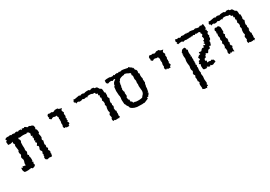

<svg xmlns="http://www.w3.org/2000/svg" viewBox="14 -1216 3081 2187"><g transform="rotate(-30 1555.0 -122.5)"><path d="M55.7 0.5Q25.9 0.5 25.9 -13.2Q18.6 -23.4 18.6 -39.6Q18.6 -55.2 22 -64.5L37.6 -53.2L39.6 -69.8L80.6 -62L78.6 -78.1Q78.6 -89.8 84 -102.5Q89.4 -115.2 89.4 -127.9Q89.4 -137.2 85 -145.8Q80.6 -154.3 80.6 -162.6L80.1 -171.4L88.4 -183.1L92.3 -195.8Q92.3 -205.6 85 -216.8V-237.8L94.2 -252L85 -317.4Q91.8 -319.8 91.8 -326.7Q91.8 -335.9 79.1 -354L87.9 -369.1L52.2 -361.3L22.5 -363.3L19 -404.8L36.1 -417L24.9 -427.2Q30.8 -447.3 59.6 -447.3L77.1 -445.8L95.2 -450.2L111.8 -441.4Q116.7 -446.8 127 -446.8Q136.2 -446.8 150.4 -441.4L167 -447.8H181.6L197.8 -437.5L200.7 -444.8L231.4 -446.3L241.7 -431.6L248.5 -447.8L274.9 -441.4Q278.3 -448.2 284.2 -448.2Q287.6 -448.2 292 -445.1Q296.4 -441.9 301 -438Q305.7 -434.1 309.8 -430.9Q314 -427.7 317.4 -427.7L331.5 -432.1Q340.3 -432.1 349.6 -423.8Q370.1 -422.9 383.8 -406.7L388.2 -381.3L379.9 -363.3Q397.9 -360.4 397.9 -312L386.7 -300.8Q390.6 -285.2 392.8 -273.4Q395 -261.7 395 -253.4Q395 -235.8 385.7 -235.4L386.2 -214.4L389.6 -215.3Q394 -215.3 394 -207.5Q394 -200.7 385.7 -172.9V-156.2Q392.1 -155.8 392.1 -148.9Q392.1 -143.1 387.7 -132.8V-120.1L399.4 -108.9L388.2 -86.4Q401.4 -73.7 401.4 -61Q401.4 -52.7 395 -44.4L399.4 -25.9L391.6 -18.6L394 -9.8Q394 -1 379.9 -1L357.4 -4.9L331.5 1.5Q324.7 1.5 322.8 -1L310.5 -9.3Q305.7 -18.6 305.7 -30.8Q305.7 -42.5 314.9 -45.9L311 -56.6Q317.4 -64 317.4 -70.3Q317.4 -77.1 312 -83Q321.8 -97.2 321.8 -105.5Q321.8 -114.7 311.5 -121.1L307.1 -141.6Q317.4 -160.2 317.4 -171.9Q317.4 -187 299.3 -189.5L321.8 -225.1H308.6L307.6 -245.1L317.9 -252.9L307.1 -255.4L306.2 -265.1L314 -286.1L304.2 -305.2Q313 -305.7 313 -311.5Q313 -312.5 312.5 -313.5L314.5 -319.3L307.6 -318.4Q299.8 -318.4 299.8 -326.2Q299.8 -333 307.1 -347.2Q298.3 -376.5 279.8 -376.5H277.8L270.5 -377.9L269 -369.6Q250.5 -375.5 224.1 -375.5Q213.9 -375.5 203.1 -374Q192.4 -372.6 181.2 -370.6L162.6 -377L158.7 -361.8Q170.9 -348.1 170.9 -335Q170.9 -324.2 163.1 -315.9L161.6 -274.4L163.6 -239.3L160.6 -218.8Q160.6 -207 169.4 -189.5Q158.2 -166.5 158.2 -159.2Q158.2 -148.4 167.5 -148.4H169.9L173.8 -147L163.1 -134.8Q172.9 -124.5 172.9 -93.3L171.9 -69.8L159.2 -63.5L175.3 -57.6Q172.9 -43.5 166.5 -37.6L172.9 -21.5Q172.9 0 131.8 6.8L118.7 -4.9L78.1 0.5Z M716.3 -443.4Q717.8 -427.7 762.7 -421.9Q745.6 -407.7 745.6 -396Q745.6 -392.6 747.3 -388.7Q749 -384.8 751.2 -381.1Q753.4 -377.4 755.1 -374Q756.8 -370.6 756.8 -368.2Q756.8 -363.3 752.9 -360.1Q749 -356.9 749 -350.1L752.9 -328.1Q752.9 -317.9 744.6 -306.6L750.5 -289.6Q744.6 -284.2 744.6 -279.8Q744.6 -273.9 752.4 -267.6Q740.2 -264.2 740.2 -256.8Q740.2 -251.5 747.6 -245.1L750 -229L732.9 -217.3L734.9 -203.1H698.7L689.9 -215.8Q686.5 -208 681.2 -208Q675.3 -208 670.4 -214.4Q665.5 -220.7 665.5 -231.9Q665.5 -245.6 672.4 -246.6L669.9 -274.9L677.2 -304.7Q672.9 -307.6 672.9 -311Q672.9 -316.4 679.2 -321.3L670.9 -328.6Q676.8 -340.8 676.8 -348.6Q676.8 -352.1 675.3 -354.5Q673.8 -356.9 672.4 -358.9Q670.9 -360.8 669.4 -362.8Q668 -364.7 668 -367.7L670.4 -375.5H643.6Q633.8 -381.3 624.5 -381.3Q610.8 -381.3 597.2 -369.1Q575.7 -380.4 575.7 -392.1L576.2 -396L583.5 -398.9L576.2 -409.7L577.1 -428.2L590.8 -442.9L615.7 -437Q622.1 -440.4 631.3 -440.4Q638.7 -440.4 642.6 -436.5Q646.5 -432.6 652.8 -432.6Q666 -432.6 680.2 -443.8Z M1188.5 -443.8Q1194.8 -429.2 1207.5 -429.2L1214.4 -430.7Q1225.6 -426.8 1230.2 -420.9Q1234.9 -415 1237.5 -409.2Q1240.2 -403.3 1243.7 -398.2Q1247.1 -393.1 1255.9 -391.1Q1269.5 -388.2 1269.5 -348.6L1269 -335.4L1279.8 -329.1L1280.3 -289.6Q1275.4 -282.7 1275.4 -273.9Q1275.4 -261.2 1287.6 -250.5L1276.9 -220.7L1272.9 -200.7Q1279.3 -192.4 1279.3 -182.6Q1279.3 -172.9 1272.9 -163.1L1281.2 -159.7V-129.9L1272.9 -131.8L1275.9 -94.7L1284.7 -84.5L1281.2 -63Q1283.2 -59.6 1283.2 -50.3Q1283.2 -40 1278.8 -27.3L1286.1 -8.3L1266.1 7.3Q1261.7 -3.4 1258.3 -3.4Q1255.9 -3.4 1254.4 2H1221.2Q1219.7 -4.9 1212.9 -4.9Q1208 -4.9 1198.2 0Q1190.4 -11.2 1190.4 -22.5Q1190.4 -35.6 1201.2 -45.4L1193.8 -83L1210 -106.9Q1203.1 -123 1203.1 -137.7Q1203.1 -163.1 1212.4 -188Q1205.6 -199.7 1205.6 -208.5Q1205.6 -216.3 1212.4 -224.1Q1211.9 -256.8 1201.2 -262.7Q1208.5 -279.3 1210 -302.7H1202.6L1202.1 -311.5Q1202.1 -325.7 1208 -333.5L1193.4 -340.8L1198.7 -356.4Q1198.7 -360.8 1195.1 -362.1Q1191.4 -363.3 1187.3 -364Q1183.1 -364.7 1179.4 -366.5Q1175.8 -368.2 1175.8 -373.5L1177.2 -380.9Q1169.4 -387.7 1161.6 -387.7Q1156.2 -387.7 1151.9 -382.8Q1137.7 -395.5 1109.4 -395.5L1085 -394L1075.7 -381.3L1063.5 -390.1L1035.2 -384.3L1010.7 -393.1Q1004.9 -383.8 985.4 -383.8L967.3 -385.3Q964.8 -392.6 956.1 -392.6Q947.3 -392.6 928.7 -383.8L929.7 -390.1Q929.7 -403.8 913.6 -405.8V-418L930.2 -444.3L936.5 -436L1002 -447.8L1014.2 -439.5L1030.3 -446.3H1053.7L1063.5 -439.5Q1080.6 -448.2 1107.9 -448.2L1129.9 -446.8Q1135.7 -437.5 1143.1 -437.5Q1149.4 -437.5 1156.7 -445.8Z M1609.4 -2.9Q1603.5 -3.9 1599.1 -3.9H1593.3Q1586.4 -2 1578.6 -2L1511.2 -3.9L1479 -11.7Q1431.2 -30.8 1431.2 -50.8Q1431.2 -52.7 1431.6 -54.7Q1413.6 -77.6 1408.2 -92.3Q1409.7 -94.7 1409.7 -96.7Q1409.7 -100.6 1401.9 -102.5L1400.9 -111.3Q1397.9 -140.1 1397.9 -158.7Q1397.9 -177.7 1401.4 -184.1V-209.5Q1396.5 -219.2 1396.5 -240.7Q1396.5 -252.9 1395 -269Q1394 -273.9 1394 -279.8Q1394 -291 1396.5 -303.2L1399.4 -333.5L1409.7 -339.8Q1410.6 -378.9 1452.1 -400.4Q1449.7 -409.2 1441.4 -409.2Q1433.1 -409.2 1418.5 -399.4L1401.9 -409.2L1395.5 -410.2L1391.1 -406.2Q1389.2 -408.2 1385.7 -408.2Q1377.9 -408.2 1363.8 -401.9Q1358.4 -400.4 1356 -400.4Q1353 -400.4 1353 -401.9H1353.5V-402.3Q1353.5 -405.8 1339.4 -416Q1340.3 -426.8 1340.8 -429.2V-432.1Q1340.8 -437 1340.3 -447.3Q1353.5 -452.6 1368.2 -454.1L1407.2 -454.6Q1413.6 -448.2 1424.3 -448.2L1445.8 -447.3L1461.4 -455.1Q1467.3 -445.3 1471.2 -445.3H1471.7Q1475.1 -445.8 1478.5 -450.2Q1480.5 -453.1 1483.4 -453.1Q1485.4 -453.1 1487.3 -452.1Q1488.8 -451.2 1491.2 -451.2Q1495.6 -451.2 1501 -454.6L1511.7 -448.7Q1513.2 -448.2 1514.6 -448.2Q1520 -448.2 1524.4 -453.1L1532.2 -455.6Q1535.6 -448.7 1543.9 -448.7L1564.5 -454.1Q1585 -454.1 1602.8 -449.5Q1620.6 -444.8 1643.1 -441.4L1651.4 -448.2L1664.1 -435.5L1688 -419.9V-409.2Q1691.9 -413.1 1695.8 -413.1Q1700.7 -398.4 1700.7 -391.6V-390.1Q1700.2 -389.2 1700.2 -388.2Q1700.2 -382.8 1706.5 -380.4Q1712.9 -377.4 1715.6 -370.1Q1718.3 -362.8 1719.7 -356.4L1715.8 -338.4Q1715.8 -332 1717.8 -327.1Q1719.7 -322.3 1720.7 -322.3L1724.6 -325.7Q1725.1 -325.7 1725.1 -323.2Q1725.1 -316.9 1721.2 -294.4Q1721.7 -281.2 1722.9 -274.7Q1724.1 -268.1 1725.1 -264.9Q1726.1 -261.7 1727.1 -260.3Q1728 -258.8 1728 -257.8L1723.6 -238.3Q1723.6 -228.5 1730.5 -215.8L1720.7 -214.4L1729.5 -206.5Q1718.8 -185.5 1718.8 -174.8L1719.2 -170.9Q1719.2 -167 1716.3 -161.6Q1713.4 -156.7 1713.4 -144.5Q1713.4 -143.6 1713.9 -142.6V-140.1Q1713.9 -127.9 1710.9 -119.1Q1708 -109.9 1708 -96.2V-93.3L1696.8 -92.3L1705.1 -78.1Q1693.4 -66.9 1690.4 -53.7L1685.5 -55.2Q1682.1 -55.2 1682.1 -51.8L1684.1 -44.9L1661.1 -40.5L1665 -26.4ZM1625.5 -83.5Q1650.9 -104 1650.9 -137.7Q1650.9 -145.5 1649.4 -153.8L1645.5 -200.7L1648.4 -223.6L1645.5 -241.2L1649.4 -267.6Q1649.4 -272.9 1647.9 -278.1Q1646.5 -283.2 1644.5 -289.6Q1643.6 -292.5 1643.6 -296.9Q1643.6 -301.3 1644.5 -307.1Q1646.5 -317.9 1646.5 -327.1L1647 -327.6Q1647 -339.8 1641.1 -344.2Q1637.7 -346.7 1637.7 -351.1Q1637.7 -354.5 1640.1 -359.9Q1641.6 -363.8 1641.6 -367.2Q1641.6 -372.6 1637.2 -376Q1629.9 -381.8 1620.1 -382.8Q1599.6 -397.9 1573.2 -401.9Q1564.9 -393.6 1550.8 -393.6Q1547.9 -393.6 1544.4 -394Q1496.6 -382.8 1494.1 -367.2Q1493.2 -357.9 1484.4 -354.5Q1478 -352.5 1478 -348.6Q1478 -347.2 1479.5 -345.2Q1481.4 -342.3 1481.4 -340.3Q1481.4 -337.4 1479 -335.4Q1474.1 -331.5 1474.1 -314.9V-312Q1474.1 -301.3 1470.5 -295.9Q1466.8 -290.5 1466.8 -281.7L1467.8 -272Q1462.4 -265.1 1462.4 -257.8Q1462.4 -251.5 1465.3 -245.6Q1465.3 -232.9 1474.6 -221.2Q1467.8 -219.2 1467.8 -210.4Q1467.8 -205.6 1469.7 -199.2L1472.2 -167.5L1461.4 -163.6L1464.8 -128.9L1475.6 -121.6Q1475.6 -89.4 1480.5 -89.4Q1481.9 -89.4 1483.9 -92.3Q1495.1 -85.9 1495.1 -74.2V-71.8Q1501 -66.9 1505.4 -66.9Q1507.8 -66.9 1509.8 -67.9Q1512.2 -68.8 1514.2 -68.8Q1517.6 -68.8 1520.5 -66.4Q1525.4 -62 1545.2 -61.5Q1564.9 -61 1571.8 -61Q1588.4 -61 1613.3 -66.9Z M2049.3 -443.4Q2050.8 -427.7 2095.7 -421.9Q2078.6 -407.7 2078.6 -396Q2078.6 -392.6 2080.3 -388.7Q2082 -384.8 2084.2 -381.1Q2086.4 -377.4 2088.1 -374Q2089.8 -370.6 2089.8 -368.2Q2089.8 -363.3 2085.9 -360.1Q2082 -356.9 2082 -350.1L2085.9 -328.1Q2085.9 -317.9 2077.6 -306.6L2083.5 -289.6Q2077.6 -284.2 2077.6 -279.8Q2077.6 -273.9 2085.4 -267.6Q2073.2 -264.2 2073.2 -256.8Q2073.2 -251.5 2080.6 -245.1L2083 -229L2065.9 -217.3L2067.9 -203.1H2031.7L2022.9 -215.8Q2019.5 -208 2014.2 -208Q2008.3 -208 2003.4 -214.4Q1998.5 -220.7 1998.5 -231.9Q1998.5 -245.6 2005.4 -246.6L2002.9 -274.9L2010.3 -304.7Q2005.9 -307.6 2005.9 -311Q2005.9 -316.4 2012.2 -321.3L2003.9 -328.6Q2009.8 -340.8 2009.8 -348.6Q2009.8 -352.1 2008.3 -354.5Q2006.8 -356.9 2005.4 -358.9Q2003.9 -360.8 2002.4 -362.8Q2001 -364.7 2001 -367.7L2003.4 -375.5H1976.6Q1966.8 -381.3 1957.5 -381.3Q1943.8 -381.3 1930.2 -369.1Q1908.7 -380.4 1908.7 -392.1L1909.2 -396L1916.5 -398.9L1909.2 -409.7L1910.2 -428.2L1923.8 -442.9L1948.7 -437Q1955.1 -440.4 1964.4 -440.4Q1971.7 -440.4 1975.6 -436.5Q1979.5 -432.6 1985.8 -432.6Q1999 -432.6 2013.2 -443.8Z M2377.4 -0.5 2374.5 -34.7Q2374.5 -47.4 2377.4 -53.5Q2380.4 -59.6 2380.4 -63.5Q2380.4 -70.3 2371.1 -70.3H2367.7L2367.2 -76.2Q2367.2 -88.4 2379.9 -88.9L2377.9 -98.6Q2377.9 -109.9 2392.6 -109.9L2398.4 -109.4Q2401.4 -115.2 2401.4 -121.1Q2401.4 -131.3 2391.6 -140.1L2413.1 -160.2L2436.5 -166.5L2426.8 -185.5Q2431.2 -191.4 2439.5 -191.4L2456.5 -188.5Q2461.9 -188.5 2465.1 -192.4Q2468.3 -196.3 2471.9 -201.2Q2475.6 -206.1 2481.2 -210Q2486.8 -213.9 2497.1 -213.9L2511.2 -211.4L2509.3 -236.3Q2524.4 -229.5 2532.2 -229.5Q2538.6 -229.5 2538.6 -234.4Q2538.6 -241.7 2526.4 -258.3L2536.1 -256.3Q2543.9 -256.3 2543.9 -263.2Q2543.9 -269 2536.6 -281.7H2537.1Q2558.6 -281.7 2558.6 -300.8Q2558.6 -312 2551.3 -330.1Q2566.9 -341.8 2566.9 -350.6Q2566.9 -353.5 2565.2 -356.2Q2563.5 -358.9 2561.3 -361.3Q2559.1 -363.8 2557.4 -366.2Q2555.7 -368.7 2555.7 -370.6L2559.6 -380.4Q2559.6 -386.7 2541.5 -391.6L2520 -388.2Q2506.8 -388.2 2501 -396Q2495.6 -386.7 2489.3 -386.7Q2483.4 -386.7 2476.6 -394L2465.8 -392.1L2456.5 -385.7Q2449.2 -391.1 2443.4 -391.1Q2436.5 -391.1 2431.6 -385.3Q2426.3 -388.7 2419.4 -388.7Q2408.2 -388.7 2398.9 -384.3L2400.4 -388.7L2385.7 -385.3L2362.3 -390.1Q2356 -390.1 2348.9 -386.7Q2341.8 -383.3 2337.4 -383.3Q2333.5 -383.3 2333 -385.3Q2332.5 -387.2 2331.5 -389.4Q2330.6 -391.6 2327.9 -393.6Q2325.2 -395.5 2317.4 -395.5Q2302.2 -395.5 2272.5 -388.7L2262.7 -407.2Q2273.4 -409.2 2273.4 -412.6Q2273.4 -415 2265.1 -419.9L2261.7 -434.1Q2266.1 -438.5 2266.1 -446.8L2265.6 -451.2L2280.3 -453.1L2292 -444.8Q2299.8 -451.7 2308.1 -451.7Q2315.4 -451.7 2321.3 -444.3L2339.4 -443.4L2347.2 -452.6Q2366.2 -447.8 2374 -447.8Q2382.3 -447.8 2389.4 -450Q2396.5 -452.1 2402.8 -452.1Q2412.1 -452.1 2416 -445.8L2423.8 -453.6Q2427.2 -445.8 2437.5 -445.8L2460.9 -450.7L2490.2 -446.8Q2500 -442.4 2506.8 -442.4Q2514.6 -442.4 2520.5 -447.3H2534.2Q2546.4 -439 2575.7 -438L2589.4 -447.8L2609.9 -441.4L2624.5 -448.7L2633.3 -443.8L2637.7 -395.5Q2635.7 -385.3 2622.1 -377.9Q2635.7 -373.5 2635.7 -365.7Q2635.7 -362.8 2630.4 -356.4Q2640.1 -347.7 2640.1 -343.3Q2640.1 -337.9 2629.4 -337.4Q2623 -329.1 2623 -319.3Q2623 -309.1 2630.4 -299.8L2622.6 -290.5L2620.6 -265.1L2615.2 -253.9Q2598.6 -247.1 2598.6 -236.8L2601.1 -228.5L2588.4 -189.5Q2580.1 -194.3 2574.7 -194.3Q2566.9 -194.3 2564.5 -184.6L2565.9 -177.2Q2565.9 -163.6 2542 -163.6H2538.6L2527.8 -146.5Q2522.9 -132.8 2514.2 -132.8Q2505.9 -132.8 2494.1 -145.5L2484.4 -127.4Q2473.1 -124 2473.1 -113.8L2475.1 -104.5L2449.7 -94.7L2445.8 -78.6Q2445.8 -66.9 2457.5 -66.9L2461.9 -67.4L2456.1 -42.5L2476.1 -44.9Q2488.8 -44.9 2498.5 -39.6Q2507.8 -46.9 2515.1 -46.9Q2522.5 -46.9 2524.4 -37.1L2532.2 -39.1Q2542.5 -19.5 2542.5 -10.3Q2542.5 -4.9 2537.8 -3.2Q2533.2 -1.5 2527.6 -0.5Q2522 0.5 2517.3 2Q2512.7 3.4 2512.7 8.3L2486.3 10.3L2472.2 -3.4L2465.8 10.3L2449.2 8.3Q2434.1 -3.9 2428.2 -3.9Q2423.8 -3.9 2423.8 1.5L2425.3 9.8L2390.6 7.8ZM2260.7 180.2 2256.8 140.1 2258.3 117.2 2270 117.7Q2261.2 106.9 2261.2 97.2L2263.2 87.9L2255.4 90.8L2257.8 64.5Q2257.8 56.2 2256.8 48.6Q2255.9 41 2253.9 33.2Q2263.2 24.4 2263.2 16.6Q2263.2 8.3 2252.9 1.5L2252 -22L2261.2 -29.3L2262.7 -47.9Q2254.9 -55.7 2254.9 -72.8Q2254.9 -87.4 2260.7 -109.4Q2254.9 -144.5 2254.9 -165Q2254.9 -173.8 2255.9 -179.9Q2256.8 -186 2258.1 -191.2Q2259.3 -196.3 2260.3 -200.9Q2261.2 -205.6 2261.2 -211.4L2258.3 -233.4V-256.3L2265.6 -254.4L2256.3 -265.6L2263.7 -272.9Q2261.2 -283.7 2261.2 -288.6Q2261.2 -293 2271 -296.9Q2272 -317.9 2314.5 -319.8Q2326.2 -305.2 2326.2 -295.9Q2326.2 -290 2322.8 -286.6L2336.4 -280.8Q2329.6 -261.2 2329.6 -244.6Q2329.6 -228 2334 -207.5L2324.2 -195.8L2334.5 -197.3V-177.7L2330.6 -174.3Q2335 -168.9 2335 -158.7Q2335 -146 2331.5 -137.7L2335.9 -127.9L2331.5 -118.2L2336.4 -103L2329.6 -98.6V-88.9L2339.8 -77.1Q2331.5 -72.8 2331.5 -62.5Q2331.5 -52.7 2335 -46.4Q2330.6 -24.9 2330.6 -10.3Q2330.6 1 2333 10Q2335.4 19 2335.4 22.9Q2335.4 27.8 2333 27.8L2331.5 27.3Q2329.6 27.3 2329.6 32.7L2335 69.3L2331.1 104.5Q2331.1 123.5 2335.4 156.2L2325.2 168.9Q2333 178.2 2333 184.1Q2333 189.5 2325.2 189.5L2319.3 189L2308.6 210.9Q2303.2 200.7 2297.4 200.7Q2293 200.7 2288.6 206.1L2255.9 191.4Z M2965.8 -443.8Q2972.2 -429.2 2984.9 -429.2L2991.7 -430.7Q3002.9 -426.8 3007.6 -420.9Q3012.2 -415 3014.9 -409.2Q3017.6 -403.3 3021 -398.2Q3024.4 -393.1 3033.2 -391.1Q3046.9 -388.2 3046.9 -348.6L3046.4 -335.4L3057.1 -329.1L3057.6 -289.6Q3052.7 -282.7 3052.7 -273.9Q3052.7 -261.2 3064.9 -250.5L3054.2 -220.7L3050.3 -200.7Q3056.6 -192.4 3056.6 -182.6Q3056.6 -172.9 3050.3 -163.1L3058.6 -159.7V-129.9L3050.3 -131.8L3053.2 -94.7L3062 -84.5L3058.6 -63L3060.5 -50.3Q3060.5 -40 3056.2 -27.3L3063.5 -8.3L3043.5 7.3Q3039.1 -3.4 3035.6 -3.4Q3033.2 -3.4 3031.7 2H2998.5Q2997.1 -4.9 2990.2 -4.9Q2985.4 -4.9 2975.6 0Q2967.8 -11.2 2967.8 -22.5Q2967.8 -35.6 2978.5 -45.4L2971.2 -83L2987.3 -106.9Q2980.5 -121.6 2980.5 -137.7Q2980.5 -161.6 2989.7 -188Q2982.9 -199.7 2982.9 -208.5Q2982.9 -216.3 2989.7 -224.1Q2989.3 -256.8 2978.5 -262.7Q2985.8 -279.3 2987.3 -302.7H2980L2979.5 -311.5Q2979.5 -325.7 2985.4 -333.5L2970.7 -340.8L2976.1 -356.4Q2976.1 -360.8 2972.4 -362.1Q2968.8 -363.3 2964.6 -364Q2960.4 -364.7 2956.8 -366.5Q2953.1 -368.2 2953.1 -373.5L2954.6 -380.9Q2946.8 -387.7 2939 -387.7Q2933.6 -387.7 2929.2 -382.8Q2915 -395.5 2886.7 -395.5L2862.3 -394L2853 -381.3L2840.8 -390.1L2812.5 -384.3L2788.1 -393.1Q2782.2 -383.8 2762.7 -383.8L2744.6 -385.3Q2742.2 -392.6 2733.4 -392.6Q2724.6 -392.6 2706.1 -383.8L2707 -390.1Q2707 -403.8 2690.9 -405.8V-418L2707.5 -444.3L2713.9 -436L2779.3 -447.8L2791.5 -439.5L2807.6 -446.3H2831.1L2840.8 -439.5Q2857.9 -448.2 2885.3 -448.2L2907.2 -446.8Q2913.1 -437.5 2920.4 -437.5Q2926.8 -437.5 2934.1 -445.8ZM2762.7 -340.8Q2767.1 -340.8 2771.7 -337.4Q2776.4 -334 2780 -329.1Q2783.7 -324.2 2786.1 -319.1Q2788.6 -314 2788.6 -311.5L2790 -248L2781.7 -252.9V-232.4Q2790.5 -225.6 2790.5 -218.8Q2790.5 -212.4 2781.7 -206.1V-173.8L2790 -170.4V-138.7L2781.7 -140.6L2792 -104.5L2782.7 -102.1L2785.2 -81.5Q2798.3 -71.8 2798.3 -64Q2798.3 -57.1 2789.1 -52.2L2786.1 -19L2788.6 1.5L2765.6 -9.8L2743.7 -0.5L2746.6 -19Q2739.7 0 2730 0Q2720.2 0 2717 -8.1Q2713.9 -16.1 2713.9 -23.9Q2713.9 -38.6 2720.7 -39.6L2718.3 -80.6L2707.5 -79.6Q2721.2 -95.7 2721.2 -116.7L2718.8 -134.8L2710.9 -144.5L2722.7 -169.4L2714.4 -192.4L2721.2 -215.8Q2715.3 -231.4 2715.3 -245.6Q2715.3 -256.8 2720.7 -271L2712.4 -277.8Q2718.3 -289.6 2718.3 -297.4Q2718.3 -303.2 2714.8 -305.7Q2711.4 -308.1 2711.4 -313.5Q2711.4 -321.3 2719.2 -333L2729 -342.3Q2740.2 -335.9 2746.6 -335.9Q2751.5 -335.9 2754.9 -338.4Q2758.3 -340.8 2762.7 -340.8Z"/></g></svg>

Font: Truetypewriter PolyglOTT
Style: Regular
Weight: 400
Designer: Sergey Beatoff a.k.a. Sam_T
Version: Version 3.76